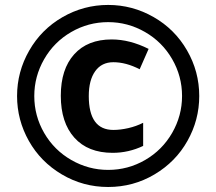

<svg xmlns="http://www.w3.org/2000/svg" viewBox="-20 -744 872 774"><path d="M437 -493.2Q389.6 -493.2 363.8 -457Q337.9 -420.9 337.9 -356.9Q337.9 -220.2 437 -220.2Q464.8 -220.2 497.1 -227.5Q529.3 -234.9 557.1 -249V-155.8Q498.5 -127.9 434.1 -127.9Q334.5 -127.9 279.8 -189Q225.1 -250 225.1 -357.9Q225.1 -465.3 279.1 -525.1Q333 -585 430.2 -585Q502.9 -585 579.1 -546.9L543 -464.8Q487.8 -493.2 437 -493.2ZM48.8 -356.9Q48.8 -454.6 97.7 -540Q146.5 -625.5 231.9 -674.8Q317.4 -724.1 416 -724.1Q513.7 -724.1 599.1 -675.3Q684.6 -626.5 733.9 -541Q783.2 -455.6 783.2 -356.9Q783.2 -260.7 735.8 -176.3Q688.5 -91.8 603 -41Q517.6 9.8 416 9.8Q314.9 9.8 229.5 -40.8Q144 -91.3 96.4 -175.8Q48.8 -260.3 48.8 -356.9ZM118.2 -356.9Q118.2 -276.9 158.2 -207.8Q198.2 -138.7 267.6 -98.9Q336.9 -59.1 416 -59.1Q496.1 -59.1 565.2 -99.1Q634.3 -139.2 674.1 -208.5Q713.9 -277.8 713.9 -356.9Q713.9 -437 673.8 -506.1Q633.8 -575.2 564.5 -615Q495.1 -654.8 416 -654.8Q335.9 -654.8 266.8 -614.7Q197.8 -574.7 158 -505.4Q118.2 -436 118.2 -356.9Z"/></svg>

Font: Samim FD
Style: Bold-FD
Weight: 700
Foundry: DejaVu fonts team - Redesigned by Saber Rastikerdar
Version: Version 4.0.1